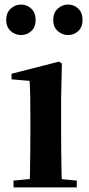

<svg xmlns="http://www.w3.org/2000/svg" viewBox="-20 -820 389 840"><path d="M71.8 -666.6Q46.7 -666.6 26.9 -684.1Q7.1 -701.6 7.1 -733.2Q7.1 -764.2 26.9 -782.2Q46.7 -800.1 71.8 -800.1Q97.8 -800.1 116.9 -782.2Q136 -764.2 136 -733.2Q136 -701.6 116.9 -684.1Q97.8 -666.6 71.8 -666.6ZM277.8 -666.6Q252.5 -666.6 232.7 -684.1Q212.8 -701.6 212.8 -733.2Q212.8 -764.2 232.7 -782.2Q252.5 -800.1 277.8 -800.1Q303.8 -800.1 322.5 -782.2Q341.1 -764.2 341.1 -733.2Q341.1 -701.6 322.5 -684.1Q303.8 -666.6 277.8 -666.6ZM39.2 0V-29.9L145.8 -40.2H207.8L315.8 -29.9V0ZM109.6 0Q110.6 -25.5 111.3 -67.4Q111.9 -109.4 112.4 -154.8Q112.9 -200.3 112.9 -234.8V-308Q112.9 -358.3 112.3 -394.3Q111.6 -430.4 109.6 -466.2L30.5 -472.9V-497.4L238.1 -550.4L250.8 -541.7L247.4 -387.9V-234.8Q247.4 -200.3 247.9 -154.8Q248.4 -109.4 249.2 -67.4Q250.1 -25.5 251.1 0Z"/></svg>

Font: Noto Serif KR ExtraLight
Style: Regular
Weight: 200
Designer: Ryoko NISHIZUKA 西塚涼子 (kana & ideographs); Frank Grießhammer (Latin, Greek & Cyrillic); Wenlong ZHANG 张文龙 (bopomofo); San
Foundry: Adobe
Version: Version 2.002-H1;hotconv 1.1.0;makeotfexe 2.6.0